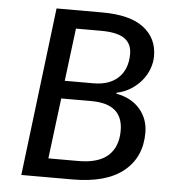

<svg xmlns="http://www.w3.org/2000/svg" viewBox="-51 -736 717 783"><g transform="rotate(5 308.0 -344.5)"><path d="M291 -77Q374 -77 413.5 -113Q453 -149 453 -215Q453 -325 324 -325H200L169 -77ZM325 -398Q391 -398 427.5 -433Q464 -468 464 -530Q464 -572 434 -593Q404 -614 337 -614H235L208 -398ZM554 -215Q554 -115 483 -57.5Q412 0 275 0H65L149 -689H336Q450 -689 506 -646Q562 -603 562 -530Q562 -504 552.5 -478Q543 -452 525 -430Q507 -408 481.5 -391.5Q456 -375 423 -368L422 -364Q484 -353 519 -312.5Q554 -272 554 -215Z"/></g></svg>

Font: Yekcdsyqcyvpieeyorgstswgcgt
Style: Regular
Weight: 400
Italic angle: -8°
Designer: Carrois Corporate & Edenspiekermann
Foundry: Carrois Corporate GbR & Edenspiekermann AG
Version: Version 2.001